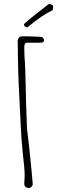

<svg xmlns="http://www.w3.org/2000/svg" viewBox="-20 -937 298 957"><path d="M101 -23Q103 -47 103 -60Q103 -98 93 -178Q87 -237 84 -299Q76 -447 73 -520Q71 -559 69 -664V-687Q68 -702 68 -734Q69 -743 74 -749Q79 -755 87 -756Q108 -757 173 -754Q188 -754 192 -750Q201 -743 199 -732Q196 -726 190.5 -725Q185 -724 162 -724H115Q107 -724 104 -718.5Q101 -713 101 -699Q101 -675 102 -657Q103 -639 104 -628Q106 -600 106 -589Q110 -403 114 -310Q115 -290 118 -266.5Q121 -243 122 -234L126 -198Q139 -75 143 -22Q144 -13 137.5 -6.5Q131 0 123 0Q113 0 106.5 -6.5Q100 -13 101 -23ZM99 -815Q99 -818 127 -841L159 -867L186 -888Q220 -914 223 -917Q245 -917 245 -902L242 -886Q190 -862 117 -801Q110 -801 104.5 -805Q99 -809 99 -815Z"/></svg>

Font: Amatic SC
Style: Regular
Weight: 400
Designer: Multiple Designers
Foundry: Vernon Adams
Version: Version 2.505